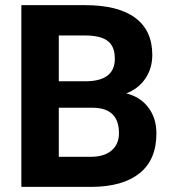

<svg xmlns="http://www.w3.org/2000/svg" viewBox="-20 -731 678 751"><path d="M63.5 0V-710.9H312.5Q441.9 -710.9 508.8 -661.4Q575.7 -611.8 575.7 -516.1Q575.7 -463.9 548.8 -424.1Q522 -384.3 474.1 -365.7Q528.8 -352.1 560.3 -310.5Q591.8 -269 591.8 -209Q591.8 -106.4 526.4 -53.7Q460.9 -1 339.8 0ZM210 -309.6V-117.7H335.4Q387.2 -117.7 416.3 -142.3Q445.3 -167 445.3 -210.4Q445.3 -308.1 344.2 -309.6ZM210 -413.1H318.4Q429.2 -415 429.2 -501.5Q429.2 -549.8 401.1 -571Q373 -592.3 312.5 -592.3H210Z"/></svg>

Font: Shabnam FD
Style: Bold-FD
Weight: 700
Foundry: DejaVu fonts team - Redesigned by Saber Rastikerdar - Based on Vazir font
Version: Version 5.0.1